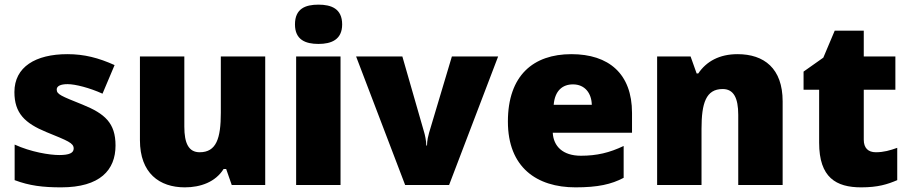

<svg xmlns="http://www.w3.org/2000/svg" viewBox="-20 -796 3911 826"><path d="M477 -170C477 -267 431 -307 335 -346C243 -383 224 -390 224 -411C224 -426 241 -434 271 -434C304 -434 366 -418 421 -393L473 -516C404 -547 343 -563 270 -563C133 -563 42 -508 42 -400C42 -309 87 -266 179 -228C272 -190 297 -181 297 -157C297 -138 278 -129 235 -129C193 -129 113 -142 43 -174V-21C107 3 164 10 243 10C411 10 477 -65 477 -170Z M1121 -553H930V-311C930 -201 911 -141 839 -141C792 -141 773 -179 773 -251V-553H582V-193C582 -51 666 10 775 10C843 10 907 -13 942 -69H953L977 0H1121Z M1350 -776C1294 -776 1249 -759 1249 -691C1249 -625 1294 -607 1350 -607C1405 -607 1452 -625 1452 -691C1452 -759 1405 -776 1350 -776ZM1445 -553H1254V0H1445Z M1723 0H1912L2123 -553H1924L1826 -225C1823 -214 1817 -192 1817 -170H1814C1814 -191 1807 -220 1805 -226L1711 -553H1512Z M2438 -563C2275 -563 2165 -472 2165 -273C2165 -76 2289 10 2456 10C2552 10 2610 -3 2663 -31V-168C2602 -139 2548 -126 2479 -126C2401 -126 2361 -167 2358 -225H2699V-310C2699 -479 2599 -563 2438 -563ZM2445 -433C2497 -433 2525 -394 2526 -345H2362C2367 -406 2400 -433 2445 -433Z M3153 -563C3075 -563 3019 -532 2984 -480H2977L2951 -553H2807V0H2998V-242C2998 -352 3017 -413 3089 -413C3136 -413 3156 -375 3156 -302V0H3347V-360C3347 -502 3267 -563 3153 -563Z M3748 -141C3715 -141 3696 -159 3696 -195V-410H3832V-553H3696V-664H3571L3522 -548L3437 -488V-410H3504V-182C3504 -32 3577 10 3685 10C3757 10 3798 -3 3840 -21V-160C3809 -149 3782 -141 3748 -141Z"/></svg>

Font: Noto Sans Malayalam Black
Style: Regular
Weight: 900
Designer: Jelle Bosma - Monotype Design Team
Foundry: Monotype Imaging Inc.
Version: Version 2.104